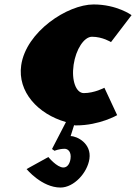

<svg xmlns="http://www.w3.org/2000/svg" viewBox="-20 -548 611 862"><path d="M213.5 121 224.9 129C224.9 129 244.9 120 270.4 120C285.2 120 301.1 134 296.6 165C293.9 184 284.2 204 264.6 204C235.3 204 197.1 157 197.1 157L99.3 211C99.3 211 167.4 294 251.7 294C311.7 294 372.4 228 381.5 165C391.4 96 326.1 63 297.1 63L312.6 14C315.6 15 318.8 15 321.9 15C426.9 15 506 -31 506 -31L448.7 -154C448.7 -154 404 -130 356.5 -130C321.2 -130 300.3 -186 310.5 -257C320.6 -327 357.7 -383 393 -383C440.5 -383 478.3 -359 478.3 -359L570.7 -480C570.7 -480 505.1 -528 400.2 -528C283.3 -528 97 -406 75.2 -255C58.1 -136 149.9 -36 276.1 0Z"/></svg>

Font: Blink
Style: WideObl
Weight: 400
Designer: Mew Too
Foundry: Cannot Into Space Fonts
Version: Version 001.000